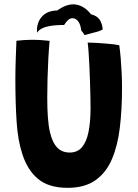

<svg xmlns="http://www.w3.org/2000/svg" viewBox="-20 -864 646 900"><path d="M297 16.5Q209 16.5 158.8 -25Q108.5 -66.5 84.5 -142.5Q63.5 -206 57.8 -294.8Q52 -383.5 52 -494.5Q52 -516 52.5 -539.5Q53 -563 53.8 -587Q54.5 -611 55.5 -633Q56.5 -655 57 -673Q75 -675 93.2 -676.2Q111.5 -677.5 128.5 -677.5Q151 -677.5 173.2 -676Q195.5 -674.5 212.5 -672.5Q209 -634 206.5 -588.2Q204 -542.5 202.8 -495.8Q201.5 -449 201.5 -405.5Q201.5 -353.5 204.5 -313Q207.5 -272.5 214.5 -243Q226 -195 248.5 -172Q271 -149 306.5 -149Q343.5 -149 364.8 -174.5Q386 -200 395.2 -247Q404.5 -294 404.5 -358.5Q404.5 -379 403.8 -410.5Q403 -442 402 -478.2Q401 -514.5 399.2 -550.5Q397.5 -586.5 395.5 -616.2Q393.5 -646 391 -664.5Q408.5 -664.5 431.5 -663Q454.5 -661.5 477 -659.8Q499.5 -658 516.5 -655.8Q533.5 -653.5 539 -652Q543 -624.5 545.8 -591.5Q548.5 -558.5 550.2 -523Q552 -487.5 552 -452.5Q552 -353 542 -267.8Q532 -182.5 505 -118.8Q478 -55 427.5 -19.2Q377 16.5 297 16.5ZM153.5 -710.5Q150.5 -756 175.5 -785Q200.5 -814 248.5 -815Q297 -849.5 337 -842.5Q377 -835.5 406.5 -797Q433.5 -790.5 446.2 -773Q459 -755.5 461.5 -726Q452.5 -720 436.5 -715.5Q420.5 -711 404 -707Q387.5 -703 376.5 -699.5Q372.5 -706 369 -711.2Q365.5 -716.5 361 -721Q358.5 -741 353.2 -752.5Q348 -764 341 -770Q330.5 -780 315 -778.2Q299.5 -776.5 280.5 -747Q229 -747 197.2 -738.5Q165.5 -730 153.5 -710.5Z"/></svg>

Font: Grandstander Thin SemiBold
Style: Regular
Weight: 600
Version: Version 1.200